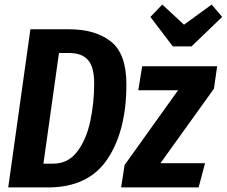

<svg xmlns="http://www.w3.org/2000/svg" viewBox="-20 -820 992 840"><path d="M533 -451Q533 -248 450 -124Q367 0 190 0H16L113 -692H281Q397 -692 465 -638.5Q533 -585 533 -451ZM238 -588 170 -104H213Q278 -104 318 -157Q358 -210 375 -290Q392 -370 392 -455Q392 -528 364.5 -558Q337 -588 285 -588ZM916 -432 682 -106H877L849 0H510L525 -98L759 -425H585L602 -530H930ZM952 -746 818 -617H736L638 -746L690 -800L785 -712L906 -800Z"/></svg>

Font: Fira Sans Compressed SemiBold
Style: Italic
Weight: 600
Width: 1
Italic angle: -8°
Designer: bBox Type GmbH & Carrois Corporate GbR & Edenspiekermann AG
Foundry: bBox Type GmbH & Carrois Corporate GbR & Edenspiekermann AG
Version: Version 4.301